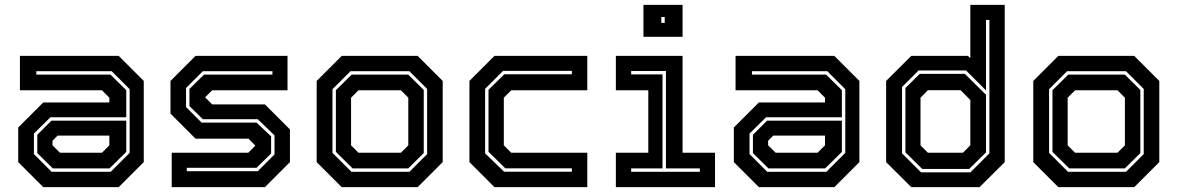

<svg xmlns="http://www.w3.org/2000/svg" viewBox="-20 -770 4845 790"><path d="M158 0 55 -103V-245.5L158 -348.5H430V-368L399.5 -398.5H62V-540H468.5L571.5 -437V-103L468.5 0ZM197.5 -77 133.5 -140V-215.5L191.5 -273.5H499.5V-145L430.5 -77ZM192.5 -63H435.5L513.5 -141V-403L439.5 -477H129.5V-463H434.5L499.5 -399V-287.5H187.5L119.5 -220.5V-136ZM227 -141.5H399.5L430 -172V-212H217L196 -191V-172Z M686.5 0V-141.5H1001.5L1032 -172V-169.5L1002.5 -199.5H784.5L681.5 -302.5V-437L784.5 -540H1163V-398.5H853L822.5 -368V-371L853 -340.5H1070L1173 -237.5V-103L1070 0ZM748.5 -65.5H1040.5L1109.5 -134.5V-213L1040.5 -279.5H814.5L759.5 -333.5V-404L819.5 -463H1101V-477H814.5L745.5 -408V-329.5L809.5 -265.5H1035.5L1095.5 -209V-138.5L1035.5 -79.5H748.5Z M1386 0 1283 -103V-437L1386 -540H1698.5L1801.5 -437V-103L1698.5 0ZM1426 -63H1664.5L1737.5 -136V-404L1664.5 -477H1422L1348 -403V-141ZM1431 -77 1362 -145V-399L1427 -463H1659.5L1723.5 -400V-140L1659.5 -77ZM1455 -141.5H1629.5L1660 -172V-368L1629.5 -398.5H1455L1424.5 -368V-172Z M2014.5 0 1911.5 -103V-437L2014.5 -540H2396.5V-398.5H2083.5L2053 -368V-172L2083.5 -141.5H2396.5V0ZM2054 -63.5H2333V-77.5H2059L1990 -145.5V-400.5L2055 -464.5H2333V-478.5H2050L1976 -404.5V-139Z M2627.5 -618.5V-750H2788.5V-618.5ZM2701 -676H2715V-700H2701ZM2514 0V-141.5H2647.5V-398.5H2514V-540H2788.5V-141.5H2922V0ZM2577 -63H2859.5V-77H2720V-478H2577V-464H2706V-77H2577Z M3102.5 0 2999.5 -103V-245.5L3102.5 -348.5H3374.5V-368L3344 -398.5H3006.5V-540H3413L3516 -437V-103L3413 0ZM3142 -77 3078 -140V-215.5L3136 -273.5H3444V-145L3375 -77ZM3137 -63H3380L3458 -141V-403L3384 -477H3074V-463H3379L3444 -399V-287.5H3132L3064 -220.5V-136ZM3171.5 -141.5H3344L3374.5 -172V-212H3161.5L3140.5 -191V-172Z M4010.5 0H3729.5L3626 -103V-437L3729.5 -540H3962.5L3972.5 -530.5V-750H4114V-103ZM3968 -75H3774.5L3705.5 -143V-408L3764.5 -466H3950L4037 -380V-143ZM3942 -141.5 3972.5 -172V-358.5L3932.5 -399H3798L3767.5 -368V-172L3798 -141.5ZM3973 -61 4051 -139V-688H4037V-398L3955 -480H3759.5L3691.5 -412V-139L3769.5 -61Z M4334.5 0 4231.5 -103V-437L4334.5 -540H4647L4750 -437V-103L4647 0ZM4374.5 -63H4613L4686 -136V-404L4613 -477H4370.5L4296.5 -403V-141ZM4379.5 -77 4310.5 -145V-399L4375.5 -463H4608L4672 -400V-140L4608 -77ZM4403.5 -141.5H4578L4608.5 -172V-368L4578 -398.5H4403.5L4373 -368V-172Z"/></svg>

Font: Tourney Thin
Style: Regular
Weight: 100
Designer: Tyler Finck
Foundry: Etcetera Type Co
Version: Version 1.015